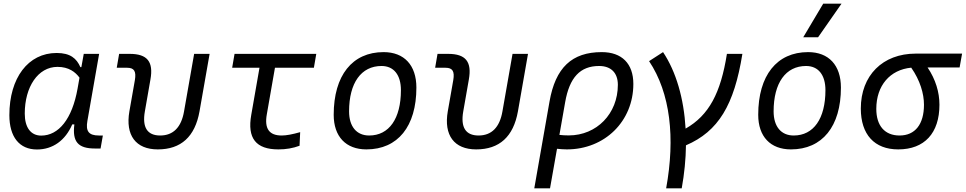

<svg xmlns="http://www.w3.org/2000/svg" viewBox="-20 -815 5332 1060"><path d="M429.2 -444.3H423.8C402.8 -492.2 368.7 -522.5 292.5 -522.5C135.7 -522.5 31.7 -385.3 31.7 -179.2C31.7 -59.1 86.9 10.3 184.1 10.3C271.5 10.3 340.8 -39.6 378.9 -128.4H390.6C378.4 -32.7 410.6 4.9 504.4 4.9H535.2L547.9 -66.9H525.9C469.2 -66.9 452.6 -91.3 462.4 -147L527.3 -517.6H442.4ZM297.4 -445.8C359.4 -445.8 396 -417.5 418.9 -386.2L408.2 -325.7C378.4 -157.7 303.7 -66.4 207.5 -66.4C150.4 -66.4 116.7 -110.4 116.7 -188C116.7 -335 189.5 -445.8 297.4 -445.8Z M851.1 9.8C979.5 9.8 1056.6 -60.5 1081.5 -200.2L1137.2 -517.6H1051.8L996.1 -200.2C981 -111.8 936 -66.9 864.3 -66.9C793 -66.9 764.2 -111.8 779.8 -200.2L810.5 -376C828.1 -474.1 793.5 -517.6 696.3 -517.6H637.7L624.5 -440.9H682.1C720.7 -440.9 732.9 -421.4 724.6 -372.6L694.3 -200.2C671.4 -68.4 729.5 9.8 851.1 9.8Z M1517.1 9.8C1559.1 9.8 1596.7 3.4 1633.8 -10.3L1637.2 -85.4C1594.2 -73.2 1561 -66.9 1535.2 -66.9C1465.8 -66.9 1439 -105 1453.1 -184.1L1498 -440.9H1712.9L1726.1 -517.6H1274.9L1261.7 -440.9H1412.6L1367.2 -181.2C1344.2 -51.8 1392.6 9.8 1517.1 9.8Z M2002.9 9.8C2176.3 9.8 2278.8 -117.2 2278.8 -331.5C2278.8 -455.1 2211.4 -527.3 2097.7 -527.3C1924.8 -527.3 1822.3 -398.4 1822.3 -181.2C1822.3 -61 1889.6 9.8 2002.9 9.8ZM2018.1 -66.9C1948.7 -66.9 1907.2 -116.2 1907.2 -200.2C1907.2 -357.4 1974.1 -450.7 2086.4 -450.7C2154.3 -450.7 2193.4 -400.9 2193.4 -317.4C2193.4 -159.7 2127.9 -66.9 2018.1 -66.9Z M2608.9 9.8C2737.3 9.8 2814.5 -60.5 2839.4 -200.2L2895 -517.6H2809.6L2753.9 -200.2C2738.8 -111.8 2693.8 -66.9 2622.1 -66.9C2550.8 -66.9 2522 -111.8 2537.6 -200.2L2568.4 -376C2585.9 -474.1 2551.3 -517.6 2454.1 -517.6H2395.5L2382.3 -440.9H2439.9C2478.5 -440.9 2490.7 -421.4 2482.4 -372.6L2452.1 -200.2C2429.2 -68.4 2487.3 9.8 2608.9 9.8Z M3302.2 -527.3C3137.2 -527.3 3046.4 -441.4 3013.7 -253.9L2929.7 224.6H3016.6L3055.2 6.3C3073.2 8.3 3090.8 9.8 3109.4 9.8C3318.8 9.8 3476.6 -145.5 3476.6 -351.6C3476.6 -463.9 3413.1 -527.3 3302.2 -527.3ZM3068.4 -70.3 3100.1 -250.5C3124 -387.7 3183.1 -450.7 3287.6 -450.7C3353.5 -450.7 3391.1 -412.6 3391.1 -346.7C3391.1 -187.5 3274.4 -67.4 3120.1 -67.4C3101.1 -67.4 3083.5 -68.4 3068.4 -70.3Z M3657.7 224.6H3743.7C3758.3 143.6 3766.1 64 3767.1 -12.7C3946.3 -89.8 4033.2 -234.9 4078.6 -517.6H3993.2C3959 -301.3 3894 -178.2 3765.1 -105C3755.4 -271.5 3712.9 -418.9 3640.6 -527.3L3563.5 -477.5C3681.2 -301.3 3708.5 -53.7 3657.7 224.6Z M4346.7 9.8C4520 9.8 4622.6 -117.2 4622.6 -331.5C4622.6 -455.1 4555.2 -527.3 4441.4 -527.3C4268.6 -527.3 4166 -398.4 4166 -181.2C4166 -61 4233.4 9.8 4346.7 9.8ZM4361.8 -66.9C4292.5 -66.9 4251 -116.2 4251 -200.2C4251 -357.4 4317.9 -450.7 4430.2 -450.7C4498 -450.7 4537.1 -400.9 4537.1 -317.4C4537.1 -159.7 4471.7 -66.9 4361.8 -66.9ZM4414.6 -609.4H4496.6L4626 -794.9H4524.9Z M4939 9.8C5084 9.8 5166.5 -80.1 5166.5 -236.8C5166.5 -305.7 5145.5 -376.5 5101.1 -442.4H5277.8L5291.5 -519H5035.6C4853 -519 4732.4 -398.4 4732.4 -215.8C4732.4 -72.3 4807.6 9.8 4939 9.8ZM5010.7 -441.4C5059.6 -371.6 5081.1 -298.3 5081.1 -236.8C5081.1 -128.9 5032.2 -66.9 4946.3 -66.9C4864.7 -66.9 4817.9 -120.6 4817.9 -213.9C4817.9 -342.8 4893.6 -430.2 5010.7 -441.4Z"/></svg>

Font: Cascadia Mono NF SemiLight
Style: Italic
Weight: 350
Italic angle: -10°
Monospace: yes
Designer: Aaron Bell
Foundry: Saja Typeworks
Version: Version 2404.023